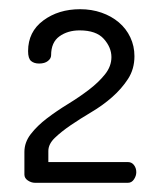

<svg xmlns="http://www.w3.org/2000/svg" viewBox="-20 -751 347 417"><path d="M41 -640Q41 -682 74 -706.5Q107 -731 154 -731Q179 -731 200.5 -723.5Q222 -716 238 -702.5Q254 -689 263 -670Q272 -651 272 -629Q272 -601 258 -579.5Q244 -558 223.5 -540Q203 -522 178.5 -507.5Q154 -493 133.5 -479Q113 -465 99 -451.5Q85 -438 85 -423V-399H258Q266 -399 271 -392.5Q276 -386 276 -377Q276 -369 271 -361.5Q266 -354 258 -354H56Q48 -354 40.5 -359Q33 -364 33 -372V-421Q33 -442 47 -460Q61 -478 82 -494Q103 -510 127.5 -525Q152 -540 173 -556Q194 -572 208 -589.5Q222 -607 222 -627Q222 -648 205.5 -666.5Q189 -685 153 -685Q127 -685 109 -672Q91 -659 91 -631Q91 -624 84 -618.5Q77 -613 65 -613Q54 -613 47.5 -618.5Q41 -624 41 -640Z"/></svg>

Font: Dosis
Style: Book
Weight: 400
Designer: EdgarTolentino, PabloImpallari, IginoMarini
Foundry: EdgarTolentino, PabloImpallari, IginoMarini
Version: Version 1.007